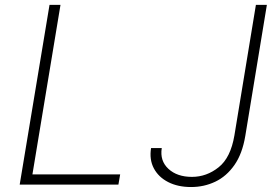

<svg xmlns="http://www.w3.org/2000/svg" viewBox="-20 -747 1130 777"><path d="M59.7 0 180.4 -727.3H224.8L111.2 -41.2H466.3L459.2 0ZM1015.6 -727.3H1060L972.7 -197.1Q960.6 -124.6 928.6 -79Q896.7 -33.4 851.2 -11.7Q805.8 9.9 753.2 9.9Q699.9 9.9 660.7 -10.1Q621.4 -30.2 602.6 -65.7Q583.8 -101.2 591.3 -147.7H634.6Q626.4 -96.2 661.6 -63.7Q696.7 -31.2 756.7 -31.2Q816.1 -31.2 864.7 -70Q913.4 -108.7 928.6 -198.9Z"/></svg>

Font: Inter UI Extra Light
Style: Italic
Weight: 200
Italic angle: -9.39999°
Designer: Rasmus Andersson
Foundry: rsms
Version: 3.2;8d6f07862